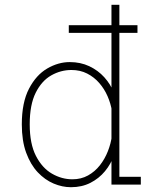

<svg xmlns="http://www.w3.org/2000/svg" viewBox="-20 -770 690 801"><path d="M267 -633V-665H553.5V-633ZM276 11Q240 11 203.8 -4.2Q167.5 -19.5 137.5 -51.2Q107.5 -83 89.2 -132.8Q71 -182.5 71 -251Q71 -342.5 101 -400Q131 -457.5 177 -484.2Q223 -511 271 -511Q316 -511 352.5 -493.8Q389 -476.5 415 -447.8Q441 -419 455 -383.8Q469 -348.5 469 -312L447 -307Q442 -338 428.8 -368.5Q415.5 -399 394 -423.8Q372.5 -448.5 343.5 -463.2Q314.5 -478 278 -478Q233.5 -478 193.8 -455.5Q154 -433 129 -383.2Q104 -333.5 104 -251Q104 -170 130 -119.5Q156 -69 196.8 -45.5Q237.5 -22 282 -22Q318.5 -22 347.2 -38Q376 -54 396.8 -80.5Q417.5 -107 430.2 -139.5Q443 -172 447 -205L469 -199Q469 -161 456 -123.5Q443 -86 418 -55.8Q393 -25.5 357.2 -7.2Q321.5 11 276 11ZM478 -750V-17.5L463 -32.5H567.5V0H445V-108V-750Z"/></svg>

Font: Trispace Thin Thin
Style: Regular
Weight: 250
Version: Version 1.210